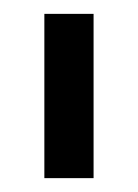

<svg xmlns="http://www.w3.org/2000/svg" viewBox="-20 -701 199 277"><path d="M115 -444H44V-681H115Z"/></svg>

Font: Hind Guntur
Style: Regular
Weight: 400
Version: Version 1.000;PS 1.0;hotconv 1.0.86;makeotf.lib2.5.63406; tt